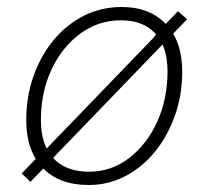

<svg xmlns="http://www.w3.org/2000/svg" viewBox="-20 -522 596 549"><path d="M328 -502Q408 -502 454.5 -453Q501 -404 501 -317Q501 -250 480 -191Q459 -132 422.5 -87.5Q386 -43 337.5 -18Q289 7 234 7Q149 7 102 -42Q55 -91 55 -179Q55 -245 75.5 -303.5Q96 -362 132.5 -406.5Q169 -451 219 -476.5Q269 -502 328 -502ZM235 -31Q298 -31 349 -70Q400 -109 429.5 -174Q459 -239 459 -317Q459 -389 424 -426.5Q389 -464 326 -464Q261 -464 209 -425.5Q157 -387 127 -322.5Q97 -258 97 -179Q97 -107 133 -69Q169 -31 235 -31ZM67 -2 42 -26 99 -85 115 -99 418 -413 432 -431 489 -490 515 -467 458 -408 443 -393 140 -79 124 -61Z"/></svg>

Font: Livvic ExtraLight
Style: Italic
Weight: 275
Italic angle: -10°
Designer: Jacques Le Bailly, Baron von Fonthausen
Version: Version 1.001; ttfautohint (v1.8.2)